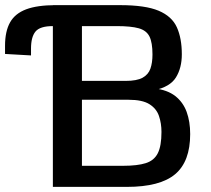

<svg xmlns="http://www.w3.org/2000/svg" viewBox="-30 -731 824 751"><path d="M91.3 -514.2 -10.3 -520V-551.8Q-10.3 -608.4 9.3 -643.3Q28.8 -678.2 72.5 -694.6Q116.2 -710.9 188.5 -710.9L176.8 -628.9Q126.5 -628.9 108.9 -607.7Q91.3 -586.4 91.3 -541ZM176.8 0V-710.9H439.5Q538.6 -710.9 590.6 -689Q642.6 -667 661.9 -624Q681.2 -581.1 681.2 -518.6Q681.2 -465.3 658.2 -428.2Q635.3 -391.1 572.8 -377.9L573.7 -385.3Q624.5 -379.4 655.3 -355.5Q686 -331.5 700 -293.5Q713.9 -255.4 713.9 -206.5Q713.9 -99.1 655 -49.6Q596.2 0 465.8 0ZM290.5 -82.5H451.7Q507.3 -82.5 540 -92.8Q572.8 -103 587.2 -131.6Q601.6 -160.2 601.6 -214.8Q601.6 -248.5 591.8 -277.3Q582 -306.2 554.4 -323.5Q526.9 -340.8 472.7 -340.8H290.5ZM290.5 -414.6H461.4Q505.4 -414.6 527.8 -427Q550.3 -439.5 558.3 -462.4Q566.4 -485.4 566.4 -517.6Q566.4 -564.5 554.7 -588.1Q543 -611.8 512.7 -620.4Q482.4 -628.9 426.3 -628.9H290.5Z"/></svg>

Font: Monda Medium
Style: Regular
Weight: 500
Designer: Vernon Adams
Foundry: Vernon Adams
Version: Version 2.200